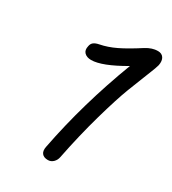

<svg xmlns="http://www.w3.org/2000/svg" viewBox="-143 -716 644 718"><g transform="rotate(30 179.0 -357.5)"><path d="M210 -110.8Q207.5 -97.2 197.8 -87.6Q188 -78.1 174.8 -78.1Q156.7 -78.1 148.7 -88.6Q140.6 -99.1 145 -119.1Q185.1 -325.7 265.1 -536.1Q173.8 -482.9 127.9 -482.9Q108.9 -482.9 98.6 -493.2Q88.4 -503.4 92.8 -522Q94.7 -533.7 102.5 -539.8Q110.4 -545.9 125 -548.8Q158.2 -555.2 192.6 -571.8Q227.1 -588.4 277.8 -621.1Q303.7 -637.2 328.1 -637.2Q345.2 -637.2 353 -625.2Q360.8 -613.3 356.9 -592.8Q355 -583.5 339.1 -544.2Q323.2 -504.9 303.7 -454.3Q284.2 -403.8 257.6 -310.1Q231 -216.3 210 -110.8Z"/></g></svg>

Font: Shantell Sans Irregular
Style: Italic
Weight: 300
Italic angle: -11.31°
Designer: Stephen Nixon, Anya Danilova, Shantell Martin
Foundry: Arrow Type
Version: Version 1.006;[9816181b4]